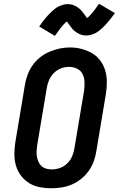

<svg xmlns="http://www.w3.org/2000/svg" viewBox="-20 -1000 640 1028"><path d="M255 8Q223 8 192 2Q161 -4 135.5 -20Q110 -36 92 -60Q74 -84 65.5 -113Q57 -142 57 -174Q57 -206 62 -238L113 -543Q117 -570 127 -597.5Q137 -625 153.5 -649Q170 -673 193.5 -692Q217 -711 244 -722.5Q271 -734 298.5 -740Q326 -746 355 -746Q387 -746 417 -738Q447 -730 473 -715Q499 -700 517 -675.5Q535 -651 543.5 -622Q552 -593 552 -561Q552 -529 547 -497L496 -192Q492 -165 482.5 -138Q473 -111 456 -86.5Q439 -62 415.5 -43Q392 -24 365.5 -12.5Q339 -1 310.5 3.5Q282 8 255 8ZM257 -93Q280 -93 302 -101Q324 -109 341 -126Q358 -143 367 -165Q376 -187 379 -209L430 -513Q433 -536 432.5 -559.5Q432 -583 422.5 -602.5Q413 -622 393 -632Q373 -642 350 -642Q327 -642 305.5 -633.5Q284 -625 267.5 -608Q251 -591 242 -569.5Q233 -548 230 -526L179 -222Q177 -207 176 -191.5Q175 -176 177.5 -161.5Q180 -147 186 -133.5Q192 -120 202.5 -110.5Q213 -101 227.5 -97Q242 -93 257 -93ZM274 -808 190 -858Q199 -871 207.5 -882.5Q216 -894 224 -903.5Q232 -913 240 -921.5Q248 -930 255.5 -937Q263 -944 273.5 -952.5Q284 -961 295 -966Q306 -971 318 -974.5Q330 -978 342 -978Q349 -978 356 -977Q363 -976 369.5 -974Q376 -972 382.5 -968.5Q389 -965 394.5 -961.5Q400 -958 405.5 -953.5Q411 -949 415.5 -943.5Q420 -938 424 -933Q428 -928 431.5 -923.5Q435 -919 439 -913Q443 -907 446 -903Q454 -909 460.5 -916Q467 -923 474.5 -932Q482 -941 491 -953Q500 -965 510 -980L595 -930Q586 -917 577 -905.5Q568 -894 560 -884.5Q552 -875 544.5 -866.5Q537 -858 529 -851Q521 -844 510.5 -835.5Q500 -827 489.5 -822Q479 -817 466.5 -813.5Q454 -810 442 -810Q435 -810 428 -811Q421 -812 414.5 -814Q408 -816 401.5 -819.5Q395 -823 389.5 -826.5Q384 -830 378.5 -834.5Q373 -839 368.5 -844.5Q364 -850 360 -855Q356 -860 353 -864.5Q350 -869 345.5 -875Q341 -881 338 -885Q330 -879 323.5 -872Q317 -865 309.5 -856Q302 -847 293.5 -835Q285 -823 274 -808Z"/></svg>

Font: Iosevka Etoile Oblique
Style: Bold
Weight: 700
Italic angle: -9°
Designer: Belleve Invis
Foundry: Belleve Invis
Version: Version 15.5.2; ttfautohint (v1.8.4)